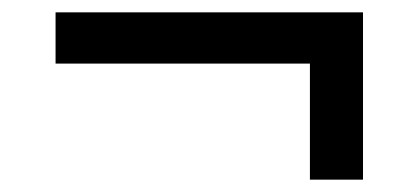

<svg xmlns="http://www.w3.org/2000/svg" viewBox="-20 -370 678 311"><path d="M482 -267H70V-350H568V-79H482Z"/></svg>

Font: Rosario Light
Style: Bold
Weight: 700
Version: Version 1.101; ttfautohint (v1.8.1.43-b0c9)